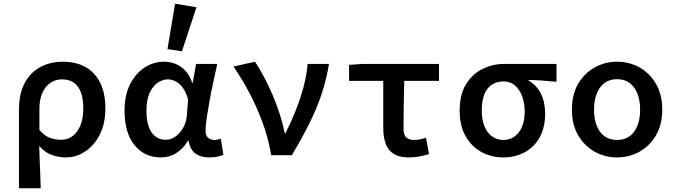

<svg xmlns="http://www.w3.org/2000/svg" viewBox="-20 -835 3640 1033"><path d="M82 178V-243Q82 -332 113.5 -389.5Q145 -447 198.5 -475Q252 -503 317 -503Q427 -503 487 -437Q547 -371 547 -253Q547 -169 516.5 -110Q486 -51 437.5 -19.5Q389 12 335 12Q297 12 259.5 -1Q222 -14 191 -50Q192 -9 193.5 28Q195 65 196.5 101.5Q198 138 199 178ZM310 -83Q343 -83 369.5 -102Q396 -121 412 -158.5Q428 -196 428 -252Q428 -301 416 -336Q404 -371 378.5 -389.5Q353 -408 313 -408Q279 -408 251.5 -389.5Q224 -371 208 -335.5Q192 -300 192 -249V-136Q221 -102 251 -92.5Q281 -83 310 -83Z M846 12Q758 12 704 -54Q650 -120 650 -240Q650 -323 680 -382Q710 -441 758.5 -472Q807 -503 862 -503Q894 -503 922.5 -492Q951 -481 975 -457Q999 -433 1014 -390H1017L1035 -491H1149Q1139 -446 1128 -395.5Q1117 -345 1108 -295.5Q1099 -246 1092.5 -203.5Q1086 -161 1086 -130Q1086 -105 1100 -93.5Q1114 -82 1134 -82Q1142 -82 1150.5 -84Q1159 -86 1168 -89L1182 -3Q1171 3 1152 7.5Q1133 12 1107 12Q1060 12 1031 -9.5Q1002 -31 995 -78H992Q935 12 846 12ZM872 -83Q899 -83 924 -100.5Q949 -118 965.5 -147.5Q982 -177 985 -212L992 -300Q983 -331 970.5 -352Q958 -373 943 -385Q928 -397 913 -402.5Q898 -408 884 -408Q855 -408 828.5 -390Q802 -372 785 -335Q768 -298 768 -241Q768 -163 795.5 -123Q823 -83 872 -83ZM959 -559 881 -571 922 -815 1037 -796Z M1439 0Q1423 -95 1391 -180.5Q1359 -266 1319 -340.5Q1279 -415 1236 -477L1352 -503Q1376 -467 1401 -420Q1426 -373 1448 -321Q1470 -269 1486.5 -217Q1503 -165 1512 -118H1516Q1546 -178 1571 -240.5Q1596 -303 1613 -366.5Q1630 -430 1635 -491H1750Q1736 -405 1709.5 -326.5Q1683 -248 1643.5 -169Q1604 -90 1550 0Z M2180 12Q2129 12 2098.5 -7Q2068 -26 2055 -62Q2042 -98 2042 -148V-400H1858V-486L1930 -491H2342V-400H2155Q2153 -331 2152 -264.5Q2151 -198 2151 -142Q2151 -109 2166 -95.5Q2181 -82 2209 -82Q2224 -82 2239 -85Q2254 -88 2272 -94L2288 -6Q2266 1 2238.5 6.5Q2211 12 2180 12Z M2687 12Q2624 12 2570.5 -17Q2517 -46 2485 -102.5Q2453 -159 2453 -240Q2453 -326 2487 -381.5Q2521 -437 2576 -464Q2631 -491 2692 -491H2974V-395Q2933 -399 2899 -401.5Q2865 -404 2824 -405V-401Q2867 -377 2890 -331.5Q2913 -286 2913 -223Q2913 -150 2884 -97Q2855 -44 2803.5 -16Q2752 12 2687 12ZM2688 -82Q2723 -82 2748.5 -100.5Q2774 -119 2788.5 -153Q2803 -187 2803 -234Q2803 -278 2790 -315Q2777 -352 2751.5 -374.5Q2726 -397 2689 -397Q2655 -397 2628 -380.5Q2601 -364 2586.5 -329Q2572 -294 2572 -240Q2572 -191 2586.5 -155.5Q2601 -120 2627.5 -101Q2654 -82 2688 -82Z M3300 12Q3235 12 3180 -18.5Q3125 -49 3091 -106.5Q3057 -164 3057 -245Q3057 -327 3091 -384.5Q3125 -442 3180 -472.5Q3235 -503 3300 -503Q3365 -503 3420 -472.5Q3475 -442 3509 -384.5Q3543 -327 3543 -245Q3543 -164 3509 -106.5Q3475 -49 3420 -18.5Q3365 12 3300 12ZM3300 -82Q3340 -82 3367.5 -102Q3395 -122 3409.5 -159Q3424 -196 3424 -245Q3424 -294 3409.5 -331Q3395 -368 3367.5 -388.5Q3340 -409 3300 -409Q3260 -409 3232.5 -388.5Q3205 -368 3190.5 -331Q3176 -294 3176 -245Q3176 -196 3190.5 -159Q3205 -122 3232.5 -102Q3260 -82 3300 -82Z"/></svg>

Font: Source Code Pro SemiBold
Style: Regular
Weight: 600
Monospace: yes
Designer: Paul D. Hunt, Teo Tuominen
Foundry: Adobe Systems Incorporated
Version: Version 1.018;hotconv 1.0.116;makeotfexe 2.5.65601